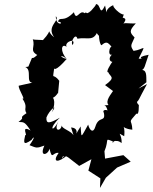

<svg xmlns="http://www.w3.org/2000/svg" viewBox="-20 -774 750 943"><path d="M660 -339 699 -370C698 -403 703 -435 668 -430C691 -425 692 -457 710 -505C634 -490 703 -485 661 -486C700 -567 690 -531 636 -524C617 -552 625 -552 641 -590C618 -614 612 -622 647 -659C600 -657 586 -668 580 -648C596 -674 614 -689 555 -689C560 -668 575 -656 588 -703C572 -700 529 -742 537 -749C481 -726 513 -678 496 -747C467 -689 477 -754 451 -754C456 -747 393 -687 428 -723C398 -694 409 -722 396 -709C370 -730 356 -666 343 -714C290 -659 274 -697 265 -668C303 -662 255 -639 254 -694C278 -674 205 -646 246 -591C198 -628 248 -637 190 -576C199 -579 149 -577 141 -581C155 -542 123 -527 163 -504C121 -464 153 -526 119 -446C151 -456 114 -444 104 -445C139 -431 105 -370 139 -368L72 -353C70 -334 108 -282 90 -290C120 -245 94 -244 110 -218C64 -188 111 -205 71 -175C95 -173 100 -180 130 -133C79 -162 119 -102 104 -111C97 -78 90 -55 135 -87C149 -109 153 -100 125 -61C158 -48 158 -44 198 -59C171 1 218 -14 223 -44C237 16 238 -28 268 -23C234 25 266 27 311 -12C297 -19 273 24 288 -5C307 -15 319 4 369 41L429 8L414 64L473 102L471 149L500 99L555 49L622 20L586 -12L496 5L493 -31C519 -93 488 -97 541 -77C513 -67 550 -97 577 -71C581 -118 547 -128 590 -105C598 -178 561 -144 630 -137C628 -193 605 -164 650 -216C656 -212 662 -215 662 -258C645 -273 659 -284 644 -270C662 -274 660 -286 702 -361ZM341 -110C328 -132 282 -142 283 -159C281 -128 239 -125 268 -180C237 -117 216 -142 274 -196C222 -167 206 -164 208 -197C222 -234 269 -271 234 -222C261 -278 237 -309 229 -293C253 -288 270 -332 265 -314L271 -377C237 -423 237 -368 248 -451C239 -428 255 -424 307 -484C264 -497 281 -509 309 -483C273 -521 281 -564 307 -544C294 -569 357 -591 337 -553C323 -566 352 -616 360 -584C410 -593 440 -567 461 -624C438 -619 482 -580 470 -602C462 -619 468 -552 479 -552C517 -588 519 -534 545 -539C518 -571 505 -495 530 -506C500 -478 539 -456 540 -482C519 -454 498 -418 512 -419C519 -397 553 -396 496 -356L535 -327C527 -313 495 -279 513 -258C466 -252 505 -278 510 -217C523 -238 477 -240 490 -220C500 -171 465 -208 448 -151C438 -118 420 -133 413 -162C374 -92 381 -96 376 -153C328 -78 386 -144 329 -148Z"/></svg>

Font: Asimov Aggro
Style: CondIt
Weight: 500
Designer: Google
Version: Version 2.000980; 2014